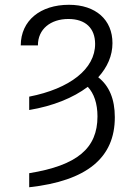

<svg xmlns="http://www.w3.org/2000/svg" viewBox="-20 -573 568 806"><path d="M102.6 -111.2C202.4 -127.8 287.3 -162.3 348.4 -208.5C374.6 -181.1 389.2 -138.1 389.2 -84.2C389.2 49.7 304 121.4 102.6 154.1V213.1C344.8 186.4 462.4 89.1 462 -81C462 -156.6 438.6 -212.7 392.4 -248.6C430.8 -290.8 452.1 -339.5 452.1 -391.7C452.4 -489.7 382.1 -552.9 269.5 -552.9C149.5 -552.9 67.5 -486.9 67.1 -382.5H139.2C138.8 -450.6 192.5 -493.3 267 -493.3C339.5 -493.3 378.9 -454.2 379.3 -389.2C380 -283.7 273.1 -200.6 102.6 -167.3Z"/></svg>

Font: Karasuma Gothic
Style: Light
Weight: 300
Designer: Rasmus Andersson / Ryoko Nishizuka
Foundry: rsms
Version: Version 1.00